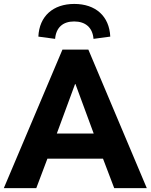

<svg xmlns="http://www.w3.org/2000/svg" viewBox="-32 -976 782 996"><path d="M156.2 0 213.9 -152.8H502.4L560.5 0H729.5L426.3 -718.8H292L-12.2 0ZM359.4 -540 454.1 -283.2H262.7L357.4 -540ZM253.9 -774.4C258.8 -833 293.9 -864.7 352.5 -864.7C411.6 -864.7 448.2 -833 453.1 -774.4L540 -786.1C535.2 -892.6 463.4 -955.6 353.5 -955.6C243.7 -955.6 171.9 -892.6 167 -786.1Z"/></svg>

Font: Winston ExtraBold
Style: Regular
Weight: 800
Designer: Vernon Adams, Kim Jin-seong, David Berlow, Cristiano Sobral
Foundry: The Winston Project Authors
Version: Version 3.004